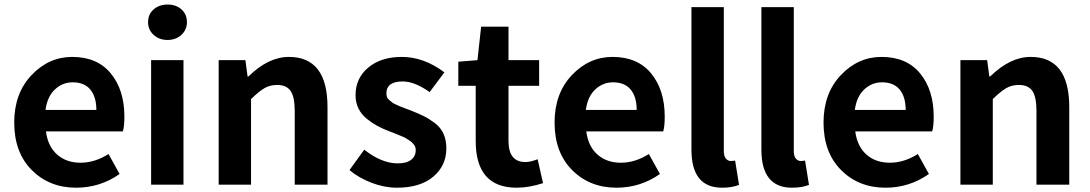

<svg xmlns="http://www.w3.org/2000/svg" viewBox="-20 -830 4898 863"><path d="M322.3 13.7Q202.1 13.7 123 -65.4Q43.9 -144.5 43.9 -279.3Q43.9 -410.2 121.6 -492.2Q199.2 -574.2 304.7 -574.2Q417 -574.2 478 -500Q539.1 -425.8 539.1 -305.7Q539.1 -261.7 532.2 -239.3H186.5Q195.3 -171.9 236.8 -135.3Q278.3 -98.6 341.8 -98.6Q406.2 -98.6 467.8 -137.7L517.6 -47.9Q429.7 13.7 322.3 13.7ZM184.6 -335.9H413.1Q413.1 -394.5 386.2 -427.2Q359.4 -460 306.6 -460Q260.7 -460 226.6 -427.7Q192.4 -395.5 184.6 -335.9Z M659.2 0V-559.6H804.7V0ZM733.4 -650.4Q695.3 -650.4 670.4 -673.3Q645.5 -696.3 645.5 -730.5Q645.5 -765.6 670.4 -787.6Q695.3 -809.6 733.4 -809.6Q771.5 -809.6 795.9 -787.6Q820.3 -765.6 820.3 -730.5Q820.3 -696.3 795.4 -673.3Q770.5 -650.4 733.4 -650.4Z M962.9 0V-559.6H1083L1092.8 -486.3H1096.7Q1186.5 -574.2 1278.3 -574.2Q1452.1 -574.2 1452.1 -348.6V0H1304.7V-331.1Q1304.7 -394.5 1286.1 -421.4Q1267.6 -448.2 1225.6 -448.2Q1193.4 -448.2 1168.5 -433.6Q1143.6 -418.9 1108.4 -384.8V0Z M1763.7 13.7Q1708 13.7 1650.4 -8.3Q1592.8 -30.3 1550.8 -65.4L1617.2 -157.2Q1695.3 -95.7 1767.6 -95.7Q1807.6 -95.7 1828.1 -111.8Q1848.6 -127.9 1848.6 -155.3Q1848.6 -162.1 1846.7 -168.5Q1844.7 -174.8 1840.3 -180.2Q1835.9 -185.5 1831.5 -189.9Q1827.1 -194.3 1818.4 -199.7Q1809.6 -205.1 1804.7 -208.5Q1799.8 -211.9 1787.6 -216.8Q1775.4 -221.7 1770 -224.1Q1764.6 -226.6 1750.5 -231.9Q1736.3 -237.3 1731.4 -239.3Q1700.2 -251 1676.8 -263.7Q1653.3 -276.4 1628.9 -295.9Q1604.5 -315.4 1591.3 -342.3Q1578.1 -369.1 1578.1 -402.3Q1578.1 -478.5 1635.3 -526.4Q1692.4 -574.2 1786.1 -574.2Q1884.8 -574.2 1977.5 -504.9L1911.1 -416Q1843.8 -463.9 1790 -463.9Q1716.8 -463.9 1716.8 -410.2Q1716.8 -401.4 1719.2 -394Q1721.7 -386.7 1729.5 -380.4Q1737.3 -374 1742.7 -369.6Q1748 -365.2 1761.2 -359.4Q1774.4 -353.5 1781.2 -350.6Q1788.1 -347.7 1805.7 -341.3Q1823.2 -335 1830.1 -332Q1864.3 -318.4 1886.7 -307.1Q1909.2 -295.9 1935.1 -276.4Q1960.9 -256.8 1973.6 -228.5Q1986.3 -200.2 1986.3 -163.1Q1986.3 -85.9 1927.7 -36.1Q1869.1 13.7 1763.7 13.7Z M2302.7 13.7Q2118.2 13.7 2118.2 -196.3V-444.3H2040V-552.7L2126 -559.6L2142.6 -710H2265.6V-559.6H2403.3V-444.3H2265.6V-196.3Q2265.6 -101.6 2341.8 -101.6Q2364.3 -101.6 2396.5 -114.3L2420.9 -6.8Q2357.4 13.7 2302.7 13.7Z M2751 13.7Q2630.9 13.7 2551.8 -65.4Q2472.7 -144.5 2472.7 -279.3Q2472.7 -410.2 2550.3 -492.2Q2627.9 -574.2 2733.4 -574.2Q2845.7 -574.2 2906.7 -500Q2967.8 -425.8 2967.8 -305.7Q2967.8 -261.7 2960.9 -239.3H2615.2Q2624 -171.9 2665.5 -135.3Q2707 -98.6 2770.5 -98.6Q2835 -98.6 2896.5 -137.7L2946.3 -47.9Q2858.4 13.7 2751 13.7ZM2613.3 -335.9H2841.8Q2841.8 -394.5 2814.9 -427.2Q2788.1 -460 2735.4 -460Q2689.5 -460 2655.3 -427.7Q2621.1 -395.5 2613.3 -335.9Z M3225.6 13.7Q3087.9 13.7 3087.9 -157.2V-797.9H3233.4V-150.4Q3233.4 -127.9 3242.7 -117.2Q3252 -106.4 3263.7 -106.4Q3274.4 -106.4 3284.2 -108.4L3301.8 1Q3270.5 13.7 3225.6 13.7Z M3540 13.7Q3402.3 13.7 3402.3 -157.2V-797.9H3547.9V-150.4Q3547.9 -127.9 3557.1 -117.2Q3566.4 -106.4 3578.1 -106.4Q3588.9 -106.4 3598.6 -108.4L3616.2 1Q3585 13.7 3540 13.7Z M3960 13.7Q3839.8 13.7 3760.7 -65.4Q3681.6 -144.5 3681.6 -279.3Q3681.6 -410.2 3759.3 -492.2Q3836.9 -574.2 3942.4 -574.2Q4054.7 -574.2 4115.7 -500Q4176.8 -425.8 4176.8 -305.7Q4176.8 -261.7 4169.9 -239.3H3824.2Q3833 -171.9 3874.5 -135.3Q3916 -98.6 3979.5 -98.6Q4043.9 -98.6 4105.5 -137.7L4155.3 -47.9Q4067.4 13.7 3960 13.7ZM3822.3 -335.9H4050.8Q4050.8 -394.5 4023.9 -427.2Q3997.1 -460 3944.3 -460Q3898.4 -460 3864.3 -427.7Q3830.1 -395.5 3822.3 -335.9Z M4296.9 0V-559.6H4417L4426.8 -486.3H4430.7Q4520.5 -574.2 4612.3 -574.2Q4786.1 -574.2 4786.1 -348.6V0H4638.7V-331.1Q4638.7 -394.5 4620.1 -421.4Q4601.6 -448.2 4559.6 -448.2Q4527.3 -448.2 4502.4 -433.6Q4477.5 -418.9 4442.4 -384.8V0Z"/></svg>

Font: Gen Shin Gothic Bold
Style: Bold
Weight: 700
Designer: [Source Han Sans]
Ryoko NISHIZUKA  (kana & ideographs); Paul D. Hunt (Latin, Greek & Cyrillic); Wenlong ZHANG  (bopomofo
Version: Version 1.002.20150607